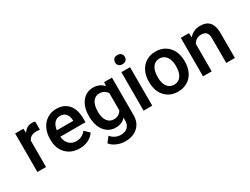

<svg xmlns="http://www.w3.org/2000/svg" viewBox="-72 -1401 2974 2281"><g transform="rotate(-30 1415.0 -260.5)"><path d="M337.4 -419.9Q314 -423.8 289.1 -423.8Q207.5 -423.8 179.2 -361.3V0H60.5V-528.3H173.8L176.8 -469.2Q219.7 -538.1 295.9 -538.1Q321.3 -538.1 337.9 -531.2Z M639.2 9.8Q526.4 9.8 456.3 -61.3Q386.2 -132.3 386.2 -250.5V-265.1Q386.2 -344.2 416.7 -406.5Q447.3 -468.8 502.4 -503.4Q557.6 -538.1 625.5 -538.1Q733.4 -538.1 792.2 -469.2Q851.1 -400.4 851.1 -274.4V-226.6H505.9Q511.2 -161.1 549.6 -123Q587.9 -85 646 -85Q727.5 -85 778.8 -150.9L842.8 -89.8Q811 -42.5 758.1 -16.4Q705.1 9.8 639.2 9.8ZM625 -442.9Q576.2 -442.9 546.1 -408.7Q516.1 -374.5 507.8 -313.5H733.9V-322.3Q730 -381.8 702.1 -412.4Q674.3 -442.9 625 -442.9Z M922.4 -268.1Q922.4 -391.1 980.2 -464.6Q1038.1 -538.1 1133.8 -538.1Q1224.1 -538.1 1275.9 -475.1L1281.2 -528.3H1388.2V-16.1Q1388.2 87.9 1323.5 147.9Q1258.8 208 1148.9 208Q1090.8 208 1035.4 183.8Q980 159.7 951.2 120.6L1007.3 49.3Q1062 114.3 1142.1 114.3Q1201.2 114.3 1235.4 82.3Q1269.5 50.3 1269.5 -11.7V-47.4Q1218.3 9.8 1132.8 9.8Q1040 9.8 981.2 -64Q922.4 -137.7 922.4 -268.1ZM1040.5 -257.8Q1040.5 -178.2 1073 -132.6Q1105.5 -86.9 1163.1 -86.9Q1234.9 -86.9 1269.5 -148.4V-380.9Q1235.8 -440.9 1164.1 -440.9Q1105.5 -440.9 1073 -394.5Q1040.5 -348.1 1040.5 -257.8Z M1636.2 0H1517.6V-528.3H1636.2ZM1510.3 -665.5Q1510.3 -692.9 1527.6 -710.9Q1544.9 -729 1577.1 -729Q1609.4 -729 1627 -710.9Q1644.5 -692.9 1644.5 -665.5Q1644.5 -638.7 1627 -620.8Q1609.4 -603 1577.1 -603Q1544.9 -603 1527.6 -620.8Q1510.3 -638.7 1510.3 -665.5Z M1743.2 -269Q1743.2 -346.7 1773.9 -408.9Q1804.7 -471.2 1860.4 -504.6Q1916 -538.1 1988.3 -538.1Q2095.2 -538.1 2161.9 -469.2Q2228.5 -400.4 2233.9 -286.6L2234.4 -258.8Q2234.4 -180.7 2204.3 -119.1Q2174.3 -57.6 2118.4 -23.9Q2062.5 9.8 1989.3 9.8Q1877.4 9.8 1810.3 -64.7Q1743.2 -139.2 1743.2 -263.2ZM1861.8 -258.8Q1861.8 -177.2 1895.5 -131.1Q1929.2 -85 1989.3 -85Q2049.3 -85 2082.8 -131.8Q2116.2 -178.7 2116.2 -269Q2116.2 -349.1 2081.8 -396Q2047.4 -442.9 1988.3 -442.9Q1930.2 -442.9 1896 -396.7Q1861.8 -350.6 1861.8 -258.8Z M2444.8 -528.3 2448.2 -467.3Q2506.8 -538.1 2602.1 -538.1Q2767.1 -538.1 2770 -349.1V0H2651.4V-342.3Q2651.4 -392.6 2629.6 -416.7Q2607.9 -440.9 2558.6 -440.9Q2486.8 -440.9 2451.7 -376V0H2333V-528.3Z"/></g></svg>

Font: Roboto-o Medium
Style: Regular
Weight: 500
Designer: Google
Version: Version 2.134; 2016; ttfautohint (v1.6)